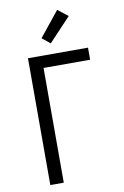

<svg xmlns="http://www.w3.org/2000/svg" viewBox="-104 -1037 709 1096"><g transform="rotate(-10 250.0 -489.0)"><path d="M96 0V-735H444V-665H174V0ZM239 -796 192 -834 308 -978 367 -932Z"/></g></svg>

Font: Moesevka
Style: Regular
Weight: 400
Monospace: yes
Designer: Belleve Invis
Foundry: Belleve Invis
Version: Version 32.5.0; ttfautohint (v1.8.4)